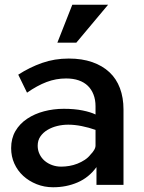

<svg xmlns="http://www.w3.org/2000/svg" viewBox="-20 -780 607 810"><path d="M387 0V-75Q355 -31 307.5 -10.5Q260 10 204 10Q167 10 134.5 -3Q102 -16 78 -38Q54 -60 40.5 -90Q27 -120 27 -155Q27 -196 45 -227Q63 -258 94.5 -279Q126 -300 166 -310.5Q206 -321 249 -321Q294 -321 328.5 -314Q363 -307 383 -297V-332Q383 -359 374.5 -381Q366 -403 350.5 -418Q335 -433 312 -441Q289 -449 259 -449Q216 -449 176.5 -434Q137 -419 94 -389L57 -465Q105 -496 157.5 -514.5Q210 -533 270 -533Q326 -533 369 -518Q412 -503 441.5 -475.5Q471 -448 486 -408Q501 -368 501 -318V0ZM362 -128Q371 -137 377 -147Q383 -157 383 -166V-232Q355 -242 325 -248Q295 -254 268 -254Q244 -254 221.5 -248.5Q199 -243 180.5 -232Q162 -221 150.5 -204.5Q139 -188 139 -165Q139 -146 147 -129.5Q155 -113 168.5 -101.5Q182 -90 200 -83.5Q218 -77 238 -77Q255 -77 272.5 -80Q290 -83 306.5 -89.5Q323 -96 337.5 -105.5Q352 -115 362 -128ZM302 -600H222L285 -760H436Z"/></svg>

Font: Rising Sun SemiBold
Style: Regular
Weight: 600
Designer: Matt McInerney, Pablo Impallari, Rodrigo Fuenzalida (Raleway font), Stephen Hutchings (Greek), Cristiano Sobral (main ch
Foundry: The Rising Sun Project Authors
Version: Version 4.327; ttfautohint (v1.8.4.7-5d5b-dirty)